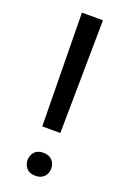

<svg xmlns="http://www.w3.org/2000/svg" viewBox="-140 -759 539 813"><g transform="rotate(20 129.0 -352.5)"><path d="M176.3 -710.9 169.9 -200.7H88.4L81.5 -710.9ZM78.6 -45.4Q78.6 -67.4 92 -82.5Q105.5 -97.7 131.8 -97.7Q157.7 -97.7 171.6 -82.5Q185.5 -67.4 185.5 -45.4Q185.5 -24.4 171.6 -9.3Q157.7 5.9 131.8 5.9Q105.5 5.9 92 -9.3Q78.6 -24.4 78.6 -45.4Z"/></g></svg>

Font: RobotoDEMO
Style: Regular
Weight: 400
Designer: Christian Robertson
Foundry: Google
Version: Version 2.136